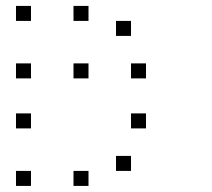

<svg xmlns="http://www.w3.org/2000/svg" viewBox="-20 -653 707 640"><path d="M416.7 -133.3V-83.3H366.7V-133.3ZM275 -83.3V-33.3H225V-83.3ZM83.3 -83.3V-33.3H33.3V-83.3ZM466.7 -275V-225H416.7V-275ZM83.3 -275V-225H33.3V-275ZM466.7 -441.7V-391.7H416.7V-441.7ZM275 -441.7V-391.7H225V-441.7ZM83.3 -441.7V-391.7H33.3V-441.7ZM416.7 -583.3V-533.3H366.7V-583.3ZM275 -633.3V-583.3H225V-633.3ZM83.3 -633.3V-583.3H33.3V-633.3Z"/></svg>

Font: 0xA000-Boxes
Style: Boxes
Weight: 400
Version: Version 0.1